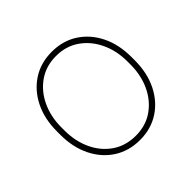

<svg xmlns="http://www.w3.org/2000/svg" viewBox="-139 -685 843 843"><g transform="rotate(-45 282.0 -264.0)"><path d="M282.7 10.3Q213.9 10.3 161.6 -23.4Q109.4 -57.1 80.1 -116.7Q50.8 -176.3 50.8 -253.9V-274.4Q50.8 -352.1 80.1 -411.4Q109.4 -470.7 161.4 -504.4Q213.4 -538.1 281.7 -538.1Q350.6 -538.1 402.6 -504.4Q454.6 -470.7 483.9 -411.4Q513.2 -352.1 513.2 -274.4V-253.9Q513.2 -176.3 483.9 -116.7Q454.6 -57.1 402.6 -23.4Q350.6 10.3 282.7 10.3ZM282.7 -16.1Q344.7 -16.1 390.6 -48.1Q436.5 -80.1 461.7 -134Q486.8 -188 486.8 -253.9V-274.4Q486.8 -339.4 461.4 -393.3Q436 -447.3 389.9 -479.5Q343.8 -511.7 281.7 -511.7Q219.7 -511.7 173.6 -479.5Q127.4 -447.3 102.3 -393.3Q77.1 -339.4 77.1 -274.4V-253.9Q77.1 -187.5 102.3 -133.5Q127.4 -79.6 173.6 -47.9Q219.7 -16.1 282.7 -16.1Z"/></g></svg>

Font: Roboto Slab LO Thin
Style: Regular
Weight: 250
Designer: Google
Version: Version 2.00;September 28, 2018;FontCreator 11.5.0.2427 64-b